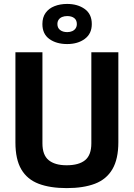

<svg xmlns="http://www.w3.org/2000/svg" viewBox="-20 -950 683 981"><path d="M320.4 11.1Q236.4 11.1 177.8 -11Q119.2 -33.2 89 -84.4Q58.8 -135.6 58.8 -222.1V-683H196.8V-217.4Q196.8 -157.9 228.6 -131.8Q260.4 -105.6 320.4 -105.6Q383.2 -105.6 415 -131.8Q446.7 -157.9 446.7 -217.4V-683H584.7V-223.6Q584.7 -137.7 554.5 -85.9Q524.3 -34 465.4 -11.4Q406.6 11.1 320.4 11.1ZM323.1 -724.9Q268.3 -724.9 232.4 -750.6Q196.6 -776.3 196.6 -827Q196.6 -861.4 213.1 -884.3Q229.5 -907.2 258.4 -918.5Q287.3 -929.9 323.1 -929.9Q376.5 -929.9 412.7 -904.2Q449 -878.4 449 -827.1Q449 -777.8 413.3 -751.4Q377.7 -724.9 323.1 -724.9ZM323.5 -785.9Q338.3 -785.9 349.3 -791Q360.4 -796 366.5 -805.3Q372.6 -814.7 372.6 -827.1Q372.6 -847.3 359.3 -857.6Q346 -867.9 323.4 -867.9Q308.7 -867.9 297.3 -863.2Q286 -858.5 279.7 -849.3Q273.3 -840.1 273.3 -827.1Q273.3 -807.4 287.1 -796.7Q301 -785.9 323.5 -785.9Z"/></svg>

Font: Cairo
Style: Regular
Weight: 400
Designer: Mohamed Gaber, Accademia di Belle Arti di Urbino
Foundry: Kief Type Foundry, Accademia di Belle Arti di Urbino
Version: Version 3.120